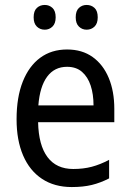

<svg xmlns="http://www.w3.org/2000/svg" viewBox="-20 -746 526 776"><path d="M251 -546Q312 -546 354.5 -515.5Q397 -485 419.5 -431Q442 -377 442 -306V-252H134Q136 -159 172 -111Q208 -63 276 -63Q317 -63 351 -72Q385 -81 421 -100V-25Q386 -7 351 1.5Q316 10 270 10Q200 10 150 -23Q100 -56 73.5 -117.5Q47 -179 47 -264Q47 -353 72 -416Q97 -479 142.5 -512.5Q188 -546 251 -546ZM251 -476Q200 -476 170.5 -436Q141 -396 135 -320H358Q358 -365 346.5 -400Q335 -435 311.5 -455.5Q288 -476 251 -476ZM116 -676Q116 -702 129 -714Q142 -726 161 -726Q179 -726 192 -714Q205 -702 205 -676Q205 -651 192 -638.5Q179 -626 161 -626Q142 -626 129 -638.5Q116 -651 116 -676ZM286 -676Q286 -702 299 -714Q312 -726 330 -726Q349 -726 362 -714Q375 -702 375 -676Q375 -651 362 -638.5Q349 -626 330 -626Q312 -626 299 -638.5Q286 -651 286 -676Z"/></svg>

Font: Noto Sans Display SemiCondensed
Style: Regular
Weight: 400
Width: 4
Version: Version 2.003